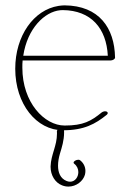

<svg xmlns="http://www.w3.org/2000/svg" viewBox="-20 -475 476 713"><path d="M191.3 12.4C191.3 15.3 191.6 18.1 191.6 20.9C191.6 67.1 169.3 98.7 167.9 142.5C167.9 143.4 167.9 144.2 167.9 145.1C167.9 175.8 184.7 203.4 210.4 213.3C218.4 216.5 226.4 217.9 234.1 217.9C263.5 217.9 288.8 197.4 295.4 173.8C296.6 168.9 297.2 164.3 297.2 159.8C297.2 142.3 288.2 128.2 277.3 120.1C275.6 118.8 273.4 118.2 270.9 118.2C263.1 118.2 253.3 123.6 253.3 128.9C253.3 130.4 254 131.9 255.8 133.2C266.3 141.3 270.9 152.9 270.9 164.2C270.9 182.4 258.8 199.8 240.3 199.8C236.3 199.8 232 199 227.5 197.2C203.9 187.9 195.5 165.4 195.5 140.1C195.5 125.6 198.3 110.1 202.6 95.6C209.7 72.1 218 46.6 218 16.9C218 13.9 217.9 10.8 217.7 7.8C217.5 3.4 213.7 1.6 209 1.6C201.3 1.6 191.3 6.4 191.3 12.4ZM66.4 -268.1C81.5 -369.1 145.5 -431.6 203.6 -437C206.5 -437.5 210 -437.5 212.9 -437.5C318.8 -436.5 375 -369.6 380.4 -268.1ZM64 -250.5H390.6C397.9 -250.5 405.8 -254.9 407.2 -259.8V-261.7C405.3 -371.1 348.1 -454.1 219.7 -455.1C212.4 -455.1 204.6 -454.1 197.3 -453.1C105 -438.5 36.6 -341.8 36.6 -219.7C36.6 -88.4 115.7 8.8 213.4 8.8C292.5 8.8 334 -14.6 376.5 -48.8C381.3 -52.7 381.3 -58.1 376.5 -60.5C371.6 -63 362.8 -61.5 357.9 -57.6C318.4 -25.4 289.6 -8.8 220.2 -8.8C145 -8.8 63 -94.2 63 -223.6C63 -232.9 63 -241.7 64 -250.5Z"/></svg>

Font: WireWyrm
Style: Light
Weight: 200
Version: Version 001.000